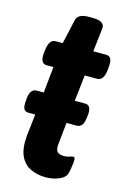

<svg xmlns="http://www.w3.org/2000/svg" viewBox="-105 -701 499 759"><g transform="rotate(15 145.0 -321.5)"><path d="M160 7Q128 7 100 -5.5Q72 -18 57 -48.5Q42 -79 47 -134L57 -222H29Q3 -222 7 -261L8 -276Q12 -315 39 -315H67L78 -422H50Q23 -422 27 -465L29 -480Q34 -523 60 -523H89L111 -621Q116 -650 162 -650H177Q229 -650 225 -618L214 -523H267Q294 -523 289 -480L288 -465Q283 -422 257 -422H206L194 -315H237Q262 -315 259 -276L257 -261Q253 -222 226 -222H185L176 -136Q173 -112 180.5 -102.5Q188 -93 209 -93Q221 -93 231 -96.5Q241 -100 246 -100Q256 -100 252 -74Q251 -63 248.5 -49.5Q246 -36 243 -27Q235 -11 211 -2Q187 7 160 7Z"/></g></svg>

Font: Asap Condensed Condensed SemiBold
Style: Italic
Weight: 600
Width: 3
Italic angle: -6°
Designer: Pablo Cosgaya
Foundry: Omnibus-Type
Version: Version 3.001; ttfautohint (v1.8.4.7-5d5b)